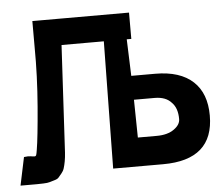

<svg xmlns="http://www.w3.org/2000/svg" viewBox="-177 -568 745 647"><g transform="rotate(-5 195.0 -244.5)"><path d="M183 0 190 -501H264L271 -306H352Q436 -306 480 -265Q523 -225 523 -150Q523 0 352 0ZM275 -97H339Q376 -97 398 -113Q419 -128 419 -147Q419 -184 400 -203Q381 -225 343 -225H273ZM282 -519V-430H46Q31 -154 26 -68Q25 -52 22.5 -38.5Q20 -25 17 -15.5Q14 -6 7.5 1.5Q1 9 -3 14Q-7 19 -18 22Q-29 25 -35 27Q-41 29 -56 29.5Q-71 30 -78 30Q-85 30 -104.5 30Q-124 30 -133 30L-113 -65Q-98 -67 -90 -65.5Q-82 -64 -77.5 -64Q-73 -64 -71.5 -68Q-70 -72 -68 -85Q-61 -126 -52.5 -230Q-44 -334 -45 -430V-446V-451V-519Z"/></g></svg>

Font: OpenDyslexic
Style: Bold
Weight: 800
Designer: Abbie Gonzalez
Version: Version 0.920;hotconv 1.0.109;makeotfexe 2.5.65596